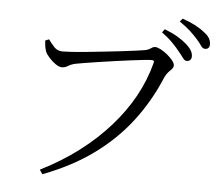

<svg xmlns="http://www.w3.org/2000/svg" viewBox="-57 -876 1114 983"><g transform="rotate(5 500.0 -384.0)"><path d="M835 -645Q820 -664 798 -686.5Q776 -709 743 -733L756 -750Q795 -735 823.5 -718Q852 -701 871 -684Q890 -667 898 -652.5Q906 -638 906 -623Q906 -612 899.5 -605Q893 -598 881 -598Q871 -598 861 -612Q851 -626 835 -645ZM922 -715Q905 -734 884.5 -753Q864 -772 829 -796L842 -812Q880 -799 908.5 -784Q937 -769 955 -754Q976 -739 984.5 -724Q993 -709 993 -693Q993 -681 987 -674.5Q981 -668 970 -668Q957 -668 948 -682Q939 -696 922 -715ZM244 -591Q258 -591 291 -593Q324 -595 368 -599.5Q412 -604 458.5 -609Q505 -614 548 -619Q591 -624 622.5 -628.5Q654 -633 666 -635Q679 -638 686.5 -642.5Q694 -647 700.5 -651Q707 -655 715 -655Q726 -655 743.5 -646Q761 -637 778 -623Q795 -609 806.5 -594.5Q818 -580 818 -570Q818 -559 810 -550.5Q802 -542 792.5 -532Q783 -522 775 -505Q723 -380 644 -276.5Q565 -173 454.5 -92.5Q344 -12 196 44L181 22Q289 -32 376.5 -98.5Q464 -165 531.5 -241Q599 -317 644.5 -399.5Q690 -482 713 -570Q717 -582 713 -584.5Q709 -587 701 -587Q690 -587 662 -584Q634 -581 595 -576Q556 -571 513.5 -565Q471 -559 431.5 -553Q392 -547 361 -542Q330 -537 316 -534Q296 -530 279.5 -520Q263 -510 248 -510Q233 -510 214.5 -523Q196 -536 181 -553Q166 -570 161 -582Q157 -593 154.5 -606Q152 -619 151 -639L170 -647Q183 -629 200 -610Q217 -591 244 -591Z"/></g></svg>

Font: Early Summer Mincho
Style: Regular
Weight: 400
Designer: GuiWonder
Version: Version 1.002